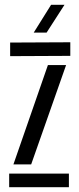

<svg xmlns="http://www.w3.org/2000/svg" viewBox="-20 -775 329 795"><path d="M18 0V-56.3H265.3V0ZM22 -542.5V-598.8L271.1 -600V-543.7ZM35.6 -94.4 178.4 -505.6H253.7L109.1 -94.4ZM119.6 -640 191.6 -755.2H247.1L172.9 -640Z"/></svg>

Font: Big Shoulders Stencil Thin
Style: Regular
Weight: 100
Designer: Patric King
Foundry: XO Type Co
Version: Version 2.001